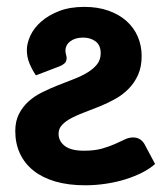

<svg xmlns="http://www.w3.org/2000/svg" viewBox="-20 -544 492 572"><path d="M87 -319.5Q76 -335.5 68 -354.5Q60 -373.5 60 -395Q60 -415 70.5 -437.8Q81 -460.5 102.5 -479.5Q124 -498.5 156 -511Q188 -523.5 231.5 -523.5Q271.5 -523.5 303.2 -512.2Q335 -501 357 -481.2Q379 -461.5 390.5 -434.8Q402 -408 402 -377Q402 -344.5 391.2 -320.8Q380.5 -297 363.2 -279.5Q346 -262 323.8 -249.5Q301.5 -237 278.2 -227.5Q255 -218 232.8 -209.8Q210.5 -201.5 193.2 -192.5Q176 -183.5 165.2 -172.2Q154.5 -161 154.5 -145.5Q154.5 -123.5 173 -109.2Q191.5 -95 230 -95Q261.5 -95 283.5 -101.2Q305.5 -107.5 322 -114.8Q338.5 -122 351 -128.2Q363.5 -134.5 376.5 -134.5Q388 -134.5 396.2 -129.5Q404.5 -124.5 410 -115.5L442 -55.5Q427 -42 404.8 -30.5Q382.5 -19 355 -10.2Q327.5 -1.5 296.5 3.2Q265.5 8 233 8Q184 8 145.2 -3.2Q106.5 -14.5 80 -35.5Q53.5 -56.5 39.5 -86.5Q25.5 -116.5 25.5 -153.5Q25.5 -183 36.5 -204.5Q47.5 -226 65.2 -242Q83 -258 106 -269.2Q129 -280.5 152.8 -290Q176.5 -299.5 199.5 -308.2Q222.5 -317 240.2 -327.8Q258 -338.5 269 -352.2Q280 -366 280 -385.5Q280 -409 265 -420.5Q250 -432 227.5 -432Q204 -432 189.5 -421Q175 -410 175 -393Q175 -386.5 176.8 -381.2Q178.5 -376 178.5 -371.5Q178.5 -361 172.5 -355.5Q166.5 -350 157.5 -346.5Z"/></svg>

Font: Lato Heavy
Style: Regular
Weight: 800
Designer: Lukasz Dziedzic
Foundry: tyPoland Lukasz Dziedzic
Version: Version 2.007; 2014-02-27